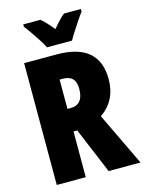

<svg xmlns="http://www.w3.org/2000/svg" viewBox="-135 -1007 820 1087"><g transform="rotate(-15 275.0 -463.5)"><path d="M250 -714Q498 -714 498 -503Q498 -378 401 -311L550 0H363L251 -268H229V0H59V-714ZM248 -572H229V-400H247Q323 -400 323 -494Q323 -572 248 -572ZM207 -767Q199 -785 181 -813Q163 -841 143.5 -869Q124 -897 111 -913V-927H212Q227 -914 244 -896Q261 -878 280 -854Q320 -903 350 -927H449V-913Q435 -894 417 -867Q399 -840 382 -813.5Q365 -787 354 -767Z"/></g></svg>

Font: Noto Sans ExtraCondensed Black
Style: Regular
Weight: 900
Width: 2
Designer: Monotype Design Team
Foundry: Monotype Imaging Inc.
Version: Version 2.013; ttfautohint (v1.8.4.7-5d5b)